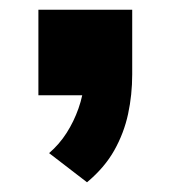

<svg xmlns="http://www.w3.org/2000/svg" viewBox="-20 -196 351 395"><path d="M159 179 81 119Q102 101 117 77.5Q132 54 141.5 27Q151 0 153 -26L188 0H59V-176H252V-43Q252 -1 243.5 38.5Q235 78 215 113.5Q195 149 159 179Z"/></svg>

Font: Nunito Sans 6pt ExtraBold
Style: Regular
Weight: 800
Version: Version 3.101;gftools[0.9.27]